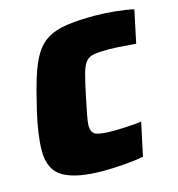

<svg xmlns="http://www.w3.org/2000/svg" viewBox="-105 -788 823 888"><g transform="rotate(-15 306.5 -344.0)"><path d="M282 8Q154 8 92 -27.5Q30 -63 30 -154Q30 -191 36.5 -238Q43 -285 57 -344Q78 -434 97.5 -496Q117 -558 141.5 -597.5Q166 -637 202.5 -658.5Q239 -680 293.5 -688Q348 -696 427 -696Q475 -696 527.5 -690.5Q580 -685 613 -677L580 -521Q520 -526 492.5 -527.5Q465 -529 451 -529Q407 -529 381.5 -525Q356 -521 341.5 -504.5Q327 -488 316.5 -450Q306 -412 292 -344Q282 -297 275.5 -262Q269 -227 269 -212Q269 -177 292 -168Q315 -159 372 -159Q402 -159 440.5 -161Q479 -163 509 -167L475 -8Q440 -1 385.5 3.5Q331 8 282 8Z"/></g></svg>

Font: Saira Black
Style: Italic
Weight: 900
Italic angle: -12°
Designer: Hector Gatti with collaboration of the Omnibus-Type team
Foundry: Omnibus-Type
Version: Version 1.100; ttfautohint (v1.8.3)